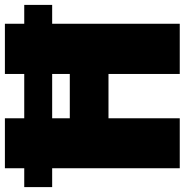

<svg xmlns="http://www.w3.org/2000/svg" viewBox="-5 -749 754 784"><g transform="rotate(-90 372.0 -357.0)"><path d="M77 0V-521H0V-635H77V-714H281V-635H462V-714H667V-635H744V-521H667V0H462V-291H281V0ZM281 -449H462V-521H281Z"/></g></svg>

Font: Noto Sans Display Black
Style: Regular
Weight: 900
Designer: Monotype Design Team
Foundry: Monotype Imaging Inc.
Version: Version 2.003